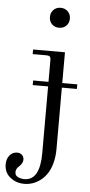

<svg xmlns="http://www.w3.org/2000/svg" viewBox="-123 -719 465 996"><g transform="rotate(5 109.0 -221.0)"><path d="M193.8 -456.1V-295.9H272V-272H193.8V46.9Q193.8 87.9 184.6 121.6Q175.3 155.3 160.4 177.2Q145.5 199.2 125.5 214.1Q105.5 229 84.7 235.6Q64 242.2 43 242.2Q0 242.2 -31 217Q-62 191.9 -62 149.9Q-62 120.6 -46.4 102.3Q-30.8 84 -7.8 84Q8.3 84 18.1 93.8Q27.8 103.5 27.8 118.2Q27.8 136.7 6.8 155.8Q-7.8 168.5 -7.8 185.1Q-7.8 203.1 7.6 210.4Q22.9 217.8 41 217.8Q122.1 217.8 122.1 75.2V-272H42V-295.9H122.1V-410.2Q122.1 -422.4 117.2 -427.2Q112.3 -432.1 100.1 -432.1H27.8V-456.1ZM114.7 -669.2Q129.4 -684.1 151.9 -684.1Q174.3 -684.1 189.2 -669.2Q204.1 -654.3 204.1 -631.8Q204.1 -609.4 189.2 -594.7Q174.3 -580.1 151.9 -580.1Q129.4 -580.1 114.7 -594.7Q100.1 -609.4 100.1 -631.8Q100.1 -654.3 114.7 -669.2Z"/></g></svg>

Font: Flanker Steampunk
Style: Regular
Weight: 400
Designer: Alexey Kryukov, Leonardo Di Lena
Foundry: Alexey Kryukov, Leonardo Di Lena
Version: 1.210